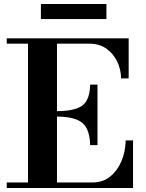

<svg xmlns="http://www.w3.org/2000/svg" viewBox="-20 -947 734 967"><path d="M14 0V-28H445Q498 -28 534.5 -57.5Q571 -87 591.5 -135Q612 -183 613 -240H650V0ZM121 -15V-749H267V-15ZM434 -216Q433 -268 417 -299.5Q401 -331 364 -345.5Q327 -360 263 -360V-387Q327 -387 364.5 -400Q402 -413 417.5 -442.5Q433 -472 434 -521H471V-216ZM590 -552Q589 -599 569.5 -638.5Q550 -678 515 -702.5Q480 -727 430 -727H14V-754H628V-552ZM186 -851V-927H516V-851Z"/></svg>

Font: Libre Bodoni Medium
Style: Regular
Weight: 500
Designer: Pablo Impallari, Rodrigo Fuenzalida
Foundry: Impallari Type
Version: Version 2.005;gftools[0.9.23]